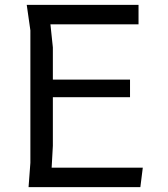

<svg xmlns="http://www.w3.org/2000/svg" viewBox="-20 -770 690 790"><path d="M567.5 -80 557.5 0H97.5L105 -100V-645L90 -750H550V-670H187.5L197.5 -575V-442.5H515V-370H197.5V-170L192.5 -80Z"/></svg>

Font: B612 Mono
Style: Regular
Weight: 400
Version: Version 1.005